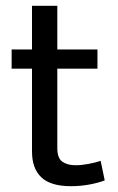

<svg xmlns="http://www.w3.org/2000/svg" viewBox="-20 -640 404 660"><path d="M315 -404H177V-131Q177 -96 194.5 -84Q212 -72 240 -72Q260 -72 284 -76.5Q308 -81 326 -87L340 -20Q320 -12 289 -6Q258 0 224 0Q154 0 122 -30.5Q90 -61 90 -119V-404H20V-470H90V-620H177V-470H315Z"/></svg>

Font: Mukta
Style: Regular
Weight: 400
Designer: Girish Dalvi and Yashodeep Gholap
Foundry: Ek Type
Version: Version 2.538;PS 1.001;hotconv 16.6.51;makeotf.lib2.5.65220;